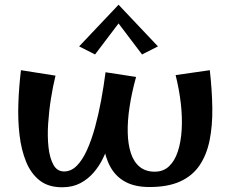

<svg xmlns="http://www.w3.org/2000/svg" viewBox="-20 -772 975 811"><path d="M610 18Q550 17.8 509.9 -3.8Q469.8 -25.2 446.9 -65.9Q424 -106.5 415.8 -165.5Q407.5 -224.5 410.9 -300.2Q414.2 -376 425.8 -466.8L554.8 -447Q536.5 -381.2 527.4 -321.2Q518.2 -261.2 519.5 -211.4Q520.8 -161.5 533 -124.5Q545.2 -87.5 570.4 -67.1Q595.5 -46.8 633.5 -46.8Q669.8 -46.8 693.9 -69.5Q718 -92.2 731.1 -131.9Q744.2 -171.5 747.4 -223.8Q750.5 -276 743.8 -335Q737 -394 721.8 -454.8L866.2 -475.5Q875.8 -390.5 876.8 -315.6Q877.8 -240.8 865.4 -179.4Q853 -118 823 -73.6Q793 -29.2 740.9 -5.5Q688.8 18.2 610 18ZM242.8 19Q184.8 19.2 147.8 -9.6Q110.8 -38.5 90.2 -88.8Q69.8 -139 62.4 -202.5Q55 -266 57.6 -336.2Q60.2 -406.5 68.5 -475.5L214.5 -452.5Q204.2 -411 195.6 -357.8Q187 -304.5 183.4 -250.1Q179.8 -195.8 184.9 -150Q190 -104.2 205.6 -76Q221.2 -47.8 251 -47.8Q280.5 -47.8 304.5 -72Q328.5 -96.2 347.5 -138.4Q366.5 -180.5 381.4 -234.6Q396.2 -288.8 407.2 -348.2Q418.2 -407.8 425.8 -466.8L451.2 -212.2Q447.2 -192.2 438.6 -163.1Q430 -134 414.6 -102.4Q399.2 -70.8 375.5 -43.1Q351.8 -15.5 319.1 1.8Q286.5 19 242.8 19ZM381.5 -542 314.2 -576 480.8 -752 493.2 -689.5ZM580 -542 468.2 -689.5 480.8 -752 647.2 -576Z"/></svg>

Font: Marhey Light
Style: Regular
Weight: 300
Designer: Nur Syamsi & Bustanul Arifin
Foundry: Namelatype
Version: Version 1.000